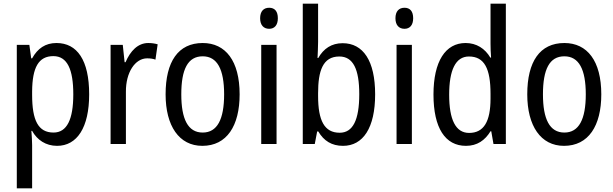

<svg xmlns="http://www.w3.org/2000/svg" viewBox="-20 -780 3323 1040"><path d="M286 -547C226 -547 184 -518 154 -464H149L139 -537H71V240H154V6C154 -16 152 -44 150 -71H154C181 -22 228 10 289 10C398 10 463 -90 463 -269C463 -454 398 -547 286 -547ZM269 -476C345 -476 377 -403 377 -269C377 -134 343 -62 270 -62C187 -62 154 -128 154 -266V-285C155 -415 189 -476 269 -476Z M783 -547C727 -547 686 -504 660 -443H655L645 -537H579V0H662V-282C661 -388 712 -464 777 -464C793 -464 809 -462 822 -457L834 -540C817 -545 799 -547 783 -547Z M1278 -269C1278 -450 1202 -547 1078 -547C945 -547 877 -446 877 -269C877 -98 950 10 1076 10C1209 10 1278 -99 1278 -269ZM962 -269C962 -404 997 -475 1078 -475C1157 -475 1194 -404 1194 -269C1194 -134 1157 -62 1078 -62C998 -62 962 -135 962 -269Z M1438 -738C1408 -738 1389 -719 1389 -681C1389 -644 1408 -624 1438 -624C1467 -624 1485 -644 1485 -681C1485 -719 1468 -738 1438 -738ZM1478 -537H1395V0H1478Z M1703 -553V-760H1620V0H1685L1698 -68H1704C1734 -17 1777 10 1838 10C1947 10 2012 -88 2012 -269C2012 -451 1947 -546 1836 -546C1776 -546 1733 -517 1704 -466H1700C1701 -493 1703 -524 1703 -553ZM1818 -474C1893 -474 1926 -405 1926 -270C1926 -129 1891 -61 1820 -61C1737 -61 1703 -127 1703 -260V-275C1703 -395 1728 -474 1818 -474Z M2171 -738C2141 -738 2122 -719 2122 -681C2122 -644 2141 -624 2171 -624C2200 -624 2218 -644 2218 -681C2218 -719 2201 -738 2171 -738ZM2211 -537H2128V0H2211Z M2504 10C2565 10 2607 -20 2637 -69H2641L2653 0H2720V-760H2637V-543C2637 -523 2638 -494 2640 -468H2636C2607 -517 2561 -547 2502 -547C2393 -547 2328 -448 2328 -268C2328 -86 2392 10 2504 10ZM2521 -60C2448 -60 2413 -132 2413 -267C2413 -399 2447 -474 2520 -474C2604 -474 2637 -408 2637 -272V-246C2637 -122 2601 -60 2521 -60Z M3237 -269C3237 -450 3161 -547 3037 -547C2904 -547 2836 -446 2836 -269C2836 -98 2909 10 3035 10C3168 10 3237 -99 3237 -269ZM2921 -269C2921 -404 2956 -475 3037 -475C3116 -475 3153 -404 3153 -269C3153 -134 3116 -62 3037 -62C2957 -62 2921 -135 2921 -269Z"/></svg>

Font: Noto Sans Sinhala Condensed
Style: Regular
Weight: 400
Width: 3
Designer: Jelle Bosma - Monotype Design Team
Foundry: Monotype Imaging Inc.
Version: Version 2.006